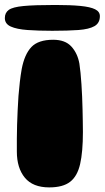

<svg xmlns="http://www.w3.org/2000/svg" viewBox="-23 -762 432 792"><path d="M180 11Q112.5 11 79.5 -29Q46.5 -69 46.5 -137Q46.5 -162.5 46.5 -190.2Q46.5 -218 47.5 -247.2Q48.5 -276.5 49.8 -306.5Q51 -336.5 53.2 -366.2Q55.5 -396 58.8 -423.8Q62 -451.5 66.5 -477Q78 -538 106.5 -568Q135 -598 196.5 -598Q246 -598 271.5 -570Q297 -542 304.5 -499.5Q307 -483 309.2 -461.2Q311.5 -439.5 313 -414.5Q314.5 -389.5 315.8 -363.2Q317 -337 317.5 -311.2Q318 -285.5 318.5 -261.5Q319 -237.5 319 -217.5Q319 -135.5 307.5 -85.2Q296 -35 266.2 -12Q236.5 11 180 11ZM192.5 -635Q134.5 -635 90.2 -638.2Q46 -641.5 21.5 -652.5Q-3 -663.5 -3 -687.5Q-3 -709.5 13.2 -721.2Q29.5 -733 74.2 -737.2Q119 -741.5 205 -741.5Q268.5 -741.5 309 -737.5Q349.5 -733.5 369.2 -723.8Q389 -714 389 -695.5Q389 -667 366.8 -654.2Q344.5 -641.5 301 -638.2Q257.5 -635 192.5 -635Z"/></svg>

Font: Gluten Thin ExtraBold
Style: Regular
Weight: 800
Version: Version 1.300